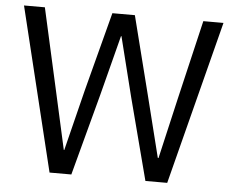

<svg xmlns="http://www.w3.org/2000/svg" viewBox="-50 -757 992 816"><g transform="rotate(5 445.5 -349.0)"><path d="M190 0 20 -698H109L184 -362L242 -101H244L309 -362L397 -698H493L578 -362L643 -102H646L706 -362L785 -698H871L692 0H599L508 -348L444 -604H442L376 -348L283 0Z"/></g></svg>

Font: IBM Plex Sans Hebrew
Style: Regular
Weight: 400
Designer: Mike Abbink, Paul van der Laan, Pieter van Rosmalen, Yanek Iontef
Foundry: Bold Monday
Version: Version 1.2